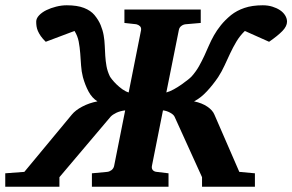

<svg xmlns="http://www.w3.org/2000/svg" viewBox="-58 -707 1107 727"><path d="M1028.8 -625Q1028.8 -607.9 1011.5 -589.8Q994.1 -571.8 960.9 -548.8L869.1 -589.8Q850.1 -571.3 837.2 -549.6Q824.2 -527.8 813.5 -504.9Q802.7 -481.9 792.2 -459Q781.7 -436 768.1 -415Q747.6 -384.8 724.6 -360.4Q701.7 -335.9 676.8 -323.2Q707 -316.9 727.1 -303.2Q747.1 -289.6 753.9 -272.9L848.1 -56.2L907.2 -50.8V0H707V-36.1L603 -265.1Q599.1 -273.4 585.9 -280.5Q572.8 -287.6 559.1 -289.1L517.1 -78.1Q515.6 -68.4 520.8 -62.7Q525.9 -57.1 535.2 -56.2L580.1 -50.8V0H290V-50.8L348.1 -56.2Q356.4 -57.1 364 -62.7Q371.6 -68.4 374 -78.1L416 -289.1Q396.5 -286.6 382.6 -280Q368.7 -273.4 360.8 -265.1L167 -36.1V0H-38.1V-50.8L34.2 -56.2L213.9 -272.9Q227.5 -289.6 253.2 -303.2Q278.8 -316.9 311 -323.2Q290.5 -335.9 277.3 -360.4Q264.2 -384.8 255.9 -415Q250.5 -436 249 -459Q247.6 -481.9 245.8 -504.9Q244.1 -527.8 240 -549.6Q235.8 -571.3 224.1 -589.8L115.2 -548.8Q103.5 -560.1 96.4 -570.3Q89.4 -580.6 85.4 -589.8Q81.5 -599.1 80.3 -607.7Q79.1 -616.2 79.1 -625Q79.1 -637.2 89.8 -648.7Q100.6 -660.2 117.4 -668.5Q134.3 -676.8 154.8 -681.9Q175.3 -687 194.8 -687Q234.4 -687 260 -677Q285.6 -667 299.8 -649.9Q315.4 -630.9 323.2 -611.8Q331.1 -592.8 334.5 -573.2Q337.9 -553.7 338.6 -534.4Q339.4 -515.1 340.6 -495.6Q341.8 -476.1 345.2 -456.8Q348.6 -437.5 357.9 -418Q359.9 -414.1 366.7 -405.5Q373.5 -397 383.5 -387.2Q393.6 -377.4 405.5 -368.9Q417.5 -360.4 429.2 -356.9L476.1 -592.8Q477.5 -602.5 471.9 -607.9Q466.3 -613.3 458 -615.2L413.1 -620.1V-670.9H702.1V-620.1L645 -615.2Q635.7 -614.3 628.2 -608.4Q620.6 -602.5 619.1 -592.8L571.8 -356.9Q585 -360.4 600.3 -368.9Q615.7 -377.4 629.6 -387.2Q643.6 -397 654.1 -405.5Q664.6 -414.1 668 -418Q684.6 -437 695.6 -456.5Q706.5 -476.1 715.6 -495.6Q724.6 -515.1 732.9 -534.4Q741.2 -553.7 752.2 -573.2Q763.2 -592.8 778.6 -611.8Q793.9 -630.9 816.9 -649.9Q838.4 -667 867.7 -677Q897 -687 937 -687Q956.5 -687 973.1 -681.9Q989.7 -676.8 1002.2 -668.5Q1014.6 -660.2 1021.7 -648.7Q1028.8 -637.2 1028.8 -625Z"/></svg>

Font: Charis SIL
Style: Bold Italic
Weight: 700
Italic angle: -11°
Foundry: SIL International
Version: Version 4.112